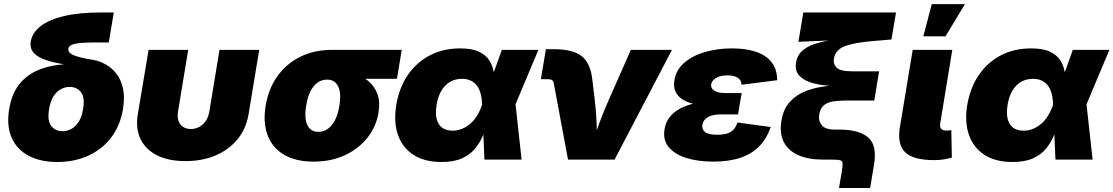

<svg xmlns="http://www.w3.org/2000/svg" viewBox="-20 -789 5503 949"><path d="M263.2 11.7Q179.7 11.7 121.3 -19.3Q63 -50.3 37.4 -108.9Q11.7 -167.5 25.4 -250Q39.1 -332.5 82.5 -381.3Q126 -430.2 192.9 -451.7Q259.8 -473.1 343.3 -473.1L341.3 -462.4Q297.4 -470.2 257.3 -478.8Q217.3 -487.3 187.5 -500Q157.7 -512.7 142.3 -533.2Q127 -553.7 132.3 -585.4Q139.6 -626.5 179 -658.4Q218.3 -690.4 293.9 -709Q369.6 -727.5 484.9 -727.5H542.5L517.6 -579.1H446.8Q394 -579.1 366.7 -575.2Q339.4 -571.3 329.3 -564.5Q319.3 -557.6 317.9 -548.3Q316.4 -538.6 322.8 -530.5Q329.1 -522.5 344 -516.1Q358.9 -509.8 383.5 -503.9Q408.2 -498 442.9 -492.7Q471.7 -487.3 501.5 -471.2Q531.2 -455.1 554.4 -426Q577.6 -397 587.6 -353.5Q597.7 -310.1 587.9 -250Q574.2 -167.5 529.3 -108.9Q484.4 -50.3 415.8 -19.3Q347.2 11.7 263.2 11.7ZM288.6 -140.6Q312 -140.6 332.8 -151.9Q353.5 -163.1 368.9 -187.3Q384.3 -211.4 390.6 -250Q400.4 -308.1 379.9 -333.7Q359.4 -359.4 324.7 -359.4Q301.8 -359.4 280.8 -348.1Q259.8 -336.9 244.4 -313Q229 -289.1 222.7 -250Q212.9 -191.9 233.4 -166.3Q253.9 -140.6 288.6 -140.6Z M896.5 7.3Q813.5 7.3 756.8 -21Q700.2 -49.3 674.8 -101.3Q649.4 -153.3 661.1 -223.6L714.4 -542.5H910.2L859.9 -237.3Q855.5 -210.9 862.1 -191.7Q868.7 -172.4 884.8 -161.9Q900.9 -151.4 923.3 -151.4Q946.3 -151.4 965.3 -161.9Q984.4 -172.4 997.3 -191.7Q1010.3 -210.9 1014.6 -237.3L1064.9 -542.5H1261.2L1208.5 -223.6Q1196.8 -153.3 1154.5 -101.3Q1112.3 -49.3 1046.1 -21Q980 7.3 896.5 7.3Z M1529.8 9.8Q1441.9 9.8 1384 -24.2Q1326.2 -58.1 1302.7 -120.4Q1279.3 -182.6 1293 -266.1Q1306.6 -349.6 1350.6 -411.6Q1394.5 -473.6 1463.6 -508.1Q1532.7 -542.5 1621.1 -542.5H1965.8L1941.9 -399.4H1704.1L1596.2 -395.5Q1570.8 -395.5 1549.8 -380.9Q1528.8 -366.2 1514.4 -337.6Q1500 -309.1 1493.2 -266.1Q1486.3 -224.1 1491.5 -195.3Q1496.6 -166.5 1512.5 -151.9Q1528.3 -137.2 1554.2 -137.2Q1579.1 -137.2 1599.9 -151.9Q1620.6 -166.5 1635.7 -195.3Q1650.9 -224.1 1657.2 -266.1Q1664.6 -309.1 1659.2 -337.6Q1653.8 -366.2 1637.9 -380.9Q1622.1 -395.5 1596.7 -395.5L1605 -443.8Q1666.5 -443.8 1716.1 -430.4Q1765.6 -417 1798.6 -390.1Q1831.5 -363.3 1845.7 -323.7Q1859.9 -284.2 1850.6 -231Q1839.8 -164.6 1797.4 -109.9Q1754.9 -55.2 1686.5 -22.7Q1618.2 9.8 1529.8 9.8Z M2162.1 11.7Q2079.6 11.7 2024.9 -22.9Q1970.2 -57.6 1947.5 -120.8Q1924.8 -184.1 1938.5 -270Q1953.1 -356 1996.1 -418.7Q2039.1 -481.4 2105 -515.6Q2170.9 -549.8 2253.9 -549.8Q2313.5 -549.8 2347.9 -533.2Q2382.3 -516.6 2398.9 -490Q2415.5 -463.4 2420.4 -432.4Q2425.3 -401.4 2425.8 -372.6H2482.9L2527.8 -275.9L2558.1 0H2374.5L2362.8 -272.5Q2361.8 -305.7 2354.7 -329.6Q2347.7 -353.5 2335 -368.7Q2322.3 -383.8 2304.4 -391.6Q2286.6 -399.4 2263.7 -399.4Q2230 -399.4 2204.3 -384.3Q2178.7 -369.1 2161.9 -341.1Q2145 -313 2138.2 -272Q2131.3 -231 2138.2 -202.1Q2145 -173.3 2165 -158.2Q2185.1 -143.1 2217.3 -143.1Q2241.2 -143.1 2262.9 -151.9Q2284.7 -160.6 2303.5 -176.5Q2322.3 -192.4 2337.2 -216.1Q2352.1 -239.7 2362.3 -269.5L2460.4 -542.5H2641.1L2526.4 -269.5L2450.2 -177.7H2389.6Q2379.4 -148.4 2365.5 -115.7Q2351.6 -83 2327.6 -54Q2303.7 -24.9 2263.9 -6.6Q2224.1 11.7 2162.1 11.7Z M2787.6 0 2716.8 -379.4Q2715.3 -388.2 2708.5 -392.8Q2701.7 -397.5 2690.4 -397.5H2653.3L2678.2 -545.9H2716.8Q2810.1 -545.9 2853.8 -512.5Q2897.5 -479 2907.2 -399.9L2919.4 -296.9Q2926.3 -241.7 2928.7 -184.6Q2931.2 -127.4 2932.6 -61.5H2899.9Q2922.9 -127.4 2943.8 -184.6Q2964.8 -241.7 2989.7 -296.9L3098.1 -542.5H3301.3L3017.6 0Z M3505.4 9.8Q3429.2 9.8 3371.8 -8.3Q3314.5 -26.4 3285.2 -62Q3255.9 -97.7 3264.6 -149.9Q3270 -185.1 3290.5 -210.7Q3311 -236.3 3343.5 -253.4Q3376 -270.5 3418.7 -279.1Q3461.4 -287.6 3511.7 -287.6H3638.7L3627.9 -223.6H3544.4Q3516.6 -223.6 3496.6 -217.5Q3476.6 -211.4 3465.3 -199.7Q3454.1 -188 3451.7 -171.9Q3448.2 -149.9 3464.6 -136.5Q3481 -123 3525.9 -123Q3555.2 -123 3574.7 -129.4Q3594.2 -135.7 3606.2 -149.2Q3618.2 -162.6 3625 -183.6L3789.6 -161.1Q3770 -104.5 3733.2 -66.4Q3696.3 -28.3 3639.9 -9.3Q3583.5 9.8 3505.4 9.8ZM3508.8 -265.1Q3461.9 -265.1 3423.3 -272.2Q3384.8 -279.3 3358.2 -294.7Q3331.5 -310.1 3319.6 -334.5Q3307.6 -358.9 3313.5 -393.1Q3321.8 -443.8 3362.1 -478.8Q3402.3 -513.7 3464.1 -531.7Q3525.9 -549.8 3598.1 -549.8Q3667.5 -549.8 3717.5 -532.7Q3767.6 -515.6 3794.4 -480.7Q3821.3 -445.8 3821.3 -392.6L3645.5 -370.1Q3645 -391.6 3627 -404.1Q3608.9 -416.5 3575.7 -416.5Q3539.6 -416.5 3518.6 -403.1Q3497.6 -389.6 3495.1 -372.6Q3491.7 -353.5 3510.5 -341.3Q3529.3 -329.1 3562 -329.1H3646L3634.8 -265.1Z M4127 140.1 4141.1 56.6Q4145.5 30.8 4144.8 18.8Q4144 6.8 4133.3 3.4Q4122.6 0 4096.2 0H4048.8Q3976.6 0 3926.8 -21.7Q3877 -43.5 3854.7 -85.9Q3832.5 -128.4 3841.8 -189Q3851.1 -251 3885.3 -287.1Q3919.4 -323.2 3967.5 -340.8Q4015.6 -358.4 4069.3 -363.5Q4123 -368.7 4172.4 -368.7L4171.4 -361.3Q4125 -361.3 4077.1 -365Q4029.3 -368.7 3990.5 -380.4Q3951.7 -392.1 3929.9 -416Q3908.2 -439.9 3914.6 -479.5Q3920.4 -517.6 3948.7 -541Q3977.1 -564.5 4026.9 -577.9Q4076.7 -591.3 4147 -598.6L4152.8 -591.8L3926.3 -582.5L3950.7 -727.5H4408.7L4386.2 -593.8L4297.9 -586.4Q4207 -579.1 4158.9 -562Q4110.8 -544.9 4102.1 -501.5Q4096.7 -474.1 4114.5 -455.3Q4132.3 -436.5 4191.4 -436.5H4325.2L4301.3 -292H4161.6Q4126 -292 4098.4 -287.8Q4070.8 -283.7 4053.2 -269.5Q4035.6 -255.4 4029.8 -226.6Q4023.4 -193.8 4041 -171.1Q4058.6 -148.4 4107.4 -148.4H4131.3Q4224.6 -148.4 4270.5 -110.1Q4316.4 -71.8 4299.8 26.4L4280.8 140.1Z M4597.2 2.4Q4494.6 2.4 4454.3 -36.1Q4414.1 -74.7 4427.7 -159.2L4491.2 -542.5H4687L4627 -177.7Q4624.5 -161.1 4632.3 -152.3Q4640.1 -143.6 4657.7 -143.6Q4667 -143.6 4672.6 -144.3Q4678.2 -145 4682.1 -146L4684.6 -10.3Q4672.4 -6.3 4649.7 -2Q4627 2.4 4597.2 2.4ZM4543.9 -609.4 4585.4 -768.6H4749.5L4653.3 -609.4Z M4984.4 11.7Q4901.9 11.7 4847.2 -22.9Q4792.5 -57.6 4769.8 -120.8Q4747.1 -184.1 4760.7 -270Q4775.4 -356 4818.4 -418.7Q4861.3 -481.4 4927.2 -515.6Q4993.2 -549.8 5076.2 -549.8Q5135.7 -549.8 5170.2 -533.2Q5204.6 -516.6 5221.2 -490Q5237.8 -463.4 5242.7 -432.4Q5247.6 -401.4 5248 -372.6H5305.2L5350.1 -275.9L5380.4 0H5196.8L5185.1 -272.5Q5184.1 -305.7 5177 -329.6Q5169.9 -353.5 5157.2 -368.7Q5144.5 -383.8 5126.7 -391.6Q5108.9 -399.4 5085.9 -399.4Q5052.2 -399.4 5026.6 -384.3Q5001 -369.1 4984.1 -341.1Q4967.3 -313 4960.4 -272Q4953.6 -231 4960.4 -202.1Q4967.3 -173.3 4987.3 -158.2Q5007.3 -143.1 5039.6 -143.1Q5063.5 -143.1 5085.2 -151.9Q5106.9 -160.6 5125.7 -176.5Q5144.5 -192.4 5159.4 -216.1Q5174.3 -239.7 5184.6 -269.5L5282.7 -542.5H5463.4L5348.6 -269.5L5272.5 -177.7H5211.9Q5201.7 -148.4 5187.7 -115.7Q5173.8 -83 5149.9 -54Q5126 -24.9 5086.2 -6.6Q5046.4 11.7 4984.4 11.7Z"/></svg>

Font: Inter 16pt Black
Style: Italic
Weight: 900
Italic angle: -9.3988°
Version: Version 4.001;git-66647c0bb